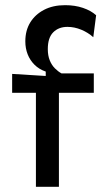

<svg xmlns="http://www.w3.org/2000/svg" viewBox="-20 -723 407 743"><path d="M119 0V-364H27V-437L157 -429V-446Q131 -455 113.5 -472.5Q96 -490 87 -513Q78 -536 78 -563Q78 -605 97 -636Q116 -667 150.5 -685Q185 -703 232 -703Q270 -703 301 -692.5Q332 -682 352 -664L341 -579Q321 -597 294.5 -608Q268 -619 241 -619Q207 -619 186 -598Q165 -577 165 -533Q165 -508 172.5 -489.5Q180 -471 192.5 -458.5Q205 -446 218 -439H343V-364H208V0Z"/></svg>

Font: Bricolage Grotesque 20pt
Style: Regular
Weight: 400
Version: Version 1.001;gftools[0.9.33.dev8+g029e19f]